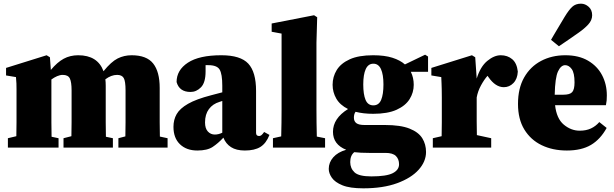

<svg xmlns="http://www.w3.org/2000/svg" viewBox="-20 -804 3346 1046"><path d="M23 0V-51L69 -62Q70 -98 70 -138.5Q70 -179 70 -210V-272Q70 -300 70 -317Q70 -334 69.5 -349Q69 -364 67 -384L13 -393V-434L234 -503L252 -492L257 -423Q292 -465 327 -484Q362 -503 406 -503Q512 -503 544 -416Q586 -468 621 -485.5Q656 -503 697 -503Q779 -503 814.5 -458Q850 -413 850 -325V-210Q850 -178 850 -137Q850 -96 851 -60L893 -51V0H625V-51L663 -61Q664 -97 664 -138Q664 -179 664 -210V-311Q664 -362 654 -379Q644 -396 618 -396Q586 -396 554 -372Q555 -364 555.5 -355Q556 -346 556 -336V-210Q556 -178 556 -137Q556 -96 557 -59L595 -51V0H326V-51L369 -62Q370 -97 370 -138Q370 -179 370 -210V-311Q370 -357 360.5 -376.5Q351 -396 322 -396Q307 -396 291 -389Q275 -382 260 -371V-210Q260 -179 260 -137.5Q260 -96 261 -59L299 -51V0Z M1314 16Q1267 16 1238.5 -2.5Q1210 -21 1197 -54Q1168 -23 1138.5 -3.5Q1109 16 1055 16Q996 16 960.5 -18Q925 -52 925 -113Q925 -152 942.5 -182.5Q960 -213 1004.5 -238.5Q1049 -264 1130 -285Q1145 -289 1160.5 -293Q1176 -297 1191 -301V-337Q1191 -401 1176.5 -425Q1162 -449 1115 -449Q1111 -449 1107.5 -449Q1104 -449 1100 -449V-415Q1100 -354 1075 -328.5Q1050 -303 1018 -303Q957 -303 942 -357Q942 -422 1003.5 -462.5Q1065 -503 1186 -503Q1290 -503 1332.5 -457.5Q1375 -412 1375 -309V-80Q1375 -63 1392 -63Q1398 -63 1404 -67.5Q1410 -72 1419 -85L1448 -69Q1430 -23 1398.5 -3.5Q1367 16 1314 16ZM1097 -137Q1097 -104 1112.5 -87.5Q1128 -71 1150 -71Q1171 -71 1191 -81V-254Q1187 -253 1183.5 -251.5Q1180 -250 1176 -249Q1139 -238 1118 -209.5Q1097 -181 1097 -137Z M1467 0V-51L1512 -61Q1513 -99 1513.5 -136Q1514 -173 1514 -210V-621L1460 -631V-676L1691 -721L1708 -710L1704 -571V-210Q1704 -173 1704.5 -135.5Q1705 -98 1706 -60L1751 -51V0Z M1888 79Q1888 113 1911.5 135Q1935 157 2003 157Q2085 157 2119.5 139.5Q2154 122 2154 91Q2154 63 2137 46Q2120 29 2080 29H1991Q1966 29 1946.5 28Q1927 27 1910 25Q1888 43 1888 79ZM2014 -230Q2044 -230 2056.5 -260Q2069 -290 2069 -344Q2069 -398 2055.5 -427.5Q2042 -457 2014 -457Q1986 -457 1972.5 -427.5Q1959 -398 1959 -344Q1959 -290 1971.5 -260Q1984 -230 2014 -230ZM1959 222Q1886 222 1845.5 205.5Q1805 189 1788 164.5Q1771 140 1771 116Q1771 81 1795.5 53Q1820 25 1866 12Q1794 -17 1794 -86Q1794 -159 1876 -210Q1832 -232 1812 -267Q1792 -302 1792 -342Q1792 -386 1814.5 -422.5Q1837 -459 1885.5 -481Q1934 -503 2013 -503Q2075 -503 2117.5 -489.5Q2160 -476 2186 -453L2296 -506L2312 -496V-413H2218Q2234 -381 2234 -342Q2234 -300 2211.5 -264Q2189 -228 2140.5 -206Q2092 -184 2013 -184Q1959 -184 1917 -195Q1912 -188 1910 -180Q1908 -172 1908 -163Q1908 -143 1921.5 -133Q1935 -123 1966 -123H2077Q2162 -123 2211 -103.5Q2260 -84 2280.5 -51Q2301 -18 2301 24Q2301 76 2260.5 121Q2220 166 2143.5 194Q2067 222 1959 222Z M2338 0V-51L2386 -62Q2387 -98 2387 -138.5Q2387 -179 2387 -210V-273Q2387 -301 2386.5 -318Q2386 -335 2385.5 -349.5Q2385 -364 2384 -384L2330 -393V-434L2551 -503L2569 -492L2577 -376Q2597 -441 2634.5 -472Q2672 -503 2708 -503Q2745 -503 2770.5 -481.5Q2796 -460 2801 -414Q2799 -374 2777 -351.5Q2755 -329 2725 -329Q2679 -329 2641 -384L2636 -391Q2618 -371 2600.5 -339Q2583 -307 2577 -273V-210Q2577 -181 2577 -142Q2577 -103 2578 -68L2656 -51V0Z M3059 -449Q3036 -449 3020 -415Q3004 -381 3002 -288H3049Q3085 -288 3097.5 -302.5Q3110 -317 3110 -355Q3110 -407 3094.5 -428Q3079 -449 3059 -449ZM3068 16Q2991 16 2931 -13Q2871 -42 2836.5 -98.5Q2802 -155 2802 -238Q2802 -323 2835.5 -382Q2869 -441 2927.5 -472Q2986 -503 3060 -503Q3133 -503 3183.5 -473.5Q3234 -444 3260 -394.5Q3286 -345 3286 -284Q3286 -268 3285 -256.5Q3284 -245 3281 -231H3004Q3012 -158 3051.5 -125Q3091 -92 3138 -92Q3173 -92 3199 -104Q3225 -116 3245 -139L3285 -107Q3251 -45 3199.5 -14.5Q3148 16 3068 16ZM2982 -587Q2989 -599 2997 -613Q3005 -627 3019 -650Q3033 -673 3056 -712Q3079 -750 3097.5 -767Q3116 -784 3145 -784Q3168 -784 3187 -767Q3206 -750 3206 -721Q3206 -694 3185 -671Q3164 -648 3131 -625Q3098 -602 3078.5 -588.5Q3059 -575 3047 -567Q3035 -559 3025 -552Z"/></svg>

Font: Source Serif 4 Black
Style: Regular
Weight: 900
Designer: Frank Grießhammer
Foundry: Adobe
Version: Version 4.005;hotconv 1.1.0;makeotfexe 2.6.0